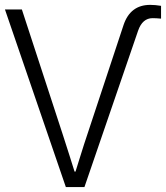

<svg xmlns="http://www.w3.org/2000/svg" viewBox="-22 -756 671 776"><path d="M-2 -717.8H66.4L232.4 -210Q242.2 -180.7 259.8 -124.5Q277.3 -68.4 279.3 -62.5H283.2L301.8 -122.1Q320.3 -181.6 330.1 -210L477.5 -655.3Q504.9 -736.3 585 -736.3Q605.5 -736.3 628.9 -732.4V-680.7Q609.4 -682.6 594.7 -682.6Q553.7 -682.6 536.1 -631.8L319.3 0H244.1Z"/></svg>

Font: Gothic A1 Light
Style: Regular
Weight: 300
Version: Version 2.50